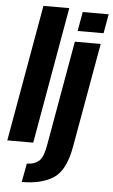

<svg xmlns="http://www.w3.org/2000/svg" viewBox="-85 -827 645 1099"><g transform="rotate(5 237.5 -277.5)"><path d="M-20 0H129L267.5 -785H119ZM83 230Q198 230 266.2 184.8Q334.5 139.5 358.5 0.5L464.5 -596.5H316L209 9.5Q197 79 170.8 100.8Q144.5 122.5 103 122.5ZM346 -769.5 326.5 -659H475.5L495 -769.5Z"/></g></svg>

Font: Anybody Condensed
Style: Bold Italic
Weight: 700
Width: 3
Italic angle: -10°
Version: Version 1.113;gftools[0.9.25]